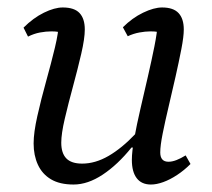

<svg xmlns="http://www.w3.org/2000/svg" viewBox="-20 -482 567 514"><path d="M177 12Q140 12 116.5 -2Q93 -16 81.5 -41Q70 -66 70 -98Q70 -127 80 -171.5Q90 -216 103.5 -264.5Q117 -313 127 -354.5Q137 -396 137 -420L150 -392Q145 -395 137 -396.5Q129 -398 118 -398Q103 -398 87 -395Q71 -392 55 -384L43 -408Q69 -434 97.5 -448Q126 -462 148 -462Q179 -462 193 -447Q207 -432 207 -403Q207 -379 197.5 -338Q188 -297 175.5 -251Q163 -205 153.5 -164.5Q144 -124 144 -100Q144 -72 157.5 -58Q171 -44 200 -44Q235 -44 270.5 -64.5Q306 -85 343 -124L357 -87H332Q295 -41 255 -14.5Q215 12 177 12ZM384 12Q359 12 346 -5Q333 -22 333 -54Q333 -76 339.5 -112Q346 -148 356 -191Q366 -234 376 -277.5Q386 -321 393.5 -358.5Q401 -396 402 -420L416 -392Q411 -395 403 -396.5Q395 -398 383 -398Q369 -398 353 -395Q337 -392 322 -385L309 -409Q334 -434 363 -448Q392 -462 414 -462Q444 -462 458 -447Q472 -432 472 -403Q472 -384 465.5 -350.5Q459 -317 450 -277Q441 -237 431.5 -197Q422 -157 415.5 -124.5Q409 -92 409 -74Q409 -49 431 -49Q441 -49 452.5 -53.5Q464 -58 477 -66L490 -43Q473 -26 454 -13.5Q435 -1 417 5.5Q399 12 384 12Z"/></svg>

Font: Petrona
Style: Italic
Weight: 400
Italic angle: -9°
Designer: Ringo R. Seeber
Foundry: Ringo R. Seeber
Version: Version 2.001; ttfautohint (v1.8.3)